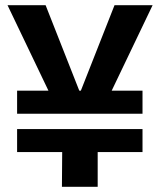

<svg xmlns="http://www.w3.org/2000/svg" viewBox="-20 -721 621 741"><path d="M46 -282V-371H167L9 -701H156L286 -371H292L422 -701H569L411 -371H530V-282ZM219 0 220 -134H46V-223H530V-134H357V0Z"/></svg>

Font: Ruda ExtraBold
Style: Regular
Weight: 800
Designer: Mariela Monsalve and Angelina Sanchez
Foundry: Mariela Monsalve and Angelina Sanchez
Version: Version 2.000